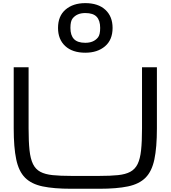

<svg xmlns="http://www.w3.org/2000/svg" viewBox="-20 -1174 1075 1210"><path d="M429.2 15.6Q319.3 15.6 248.5 0.7Q177.7 -14.2 137.9 -54.2Q98.1 -94.2 82.3 -169.4Q66.4 -244.6 66.4 -365.2V-750H160.2V-365.2Q160.2 -282.2 166 -227.5Q171.9 -172.9 188 -140.1Q204.1 -107.4 234.1 -91.3Q264.2 -75.2 312 -70.3Q359.9 -65.4 429.2 -65.4H606Q675.8 -65.4 723.4 -70.3Q771 -75.2 801 -91.3Q831.1 -107.4 847.2 -140.1Q863.3 -172.9 869.1 -227.5Q875 -282.2 875 -365.2V-750H968.8V-365.2Q968.8 -244.6 952.9 -169.4Q937 -94.2 897.2 -54.2Q857.4 -14.2 786.6 0.7Q715.8 15.6 606 15.6ZM517.6 -841.8Q436.5 -841.8 391.1 -883.8Q345.7 -925.8 345.7 -998Q345.7 -1073.2 393.3 -1113.8Q440.9 -1154.3 517.6 -1154.3Q598.6 -1154.3 644 -1112.3Q689.5 -1070.3 689.5 -998Q689.5 -922.9 641.8 -882.3Q594.2 -841.8 517.6 -841.8ZM517.6 -904.3Q570.8 -904.3 597.7 -938.5Q611.3 -955.6 611.3 -998Q611.3 -1044.9 589.1 -1068.4Q566.9 -1091.8 517.6 -1091.8Q464.4 -1091.8 437.5 -1057.6Q423.8 -1040.5 423.8 -998Q423.8 -951.2 446.3 -927.7Q468.8 -904.3 517.6 -904.3Z"/></svg>

Font: Michroma
Style: Regular
Weight: 400
Designer: Vernon Adams
Foundry: Vernon Adams
Version: Version 1.100; ttfautohint (v1.8.4.7-5d5b);gftools[0.9.29]